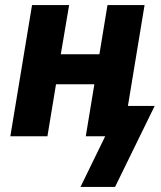

<svg xmlns="http://www.w3.org/2000/svg" viewBox="-20 -540 640 761"><path d="M436 201H299L397 0H320L354 -206H202L168 0H21L107 -520H254L221 -325H374L406 -520H553L487 -120H593Z"/></svg>

Font: Iosevka SS04 Hv Ex Obl
Style: Regular
Weight: 900
Width: 7
Italic angle: -9°
Monospace: yes
Designer: Belleve Invis
Foundry: Belleve Invis
Version: Version 19.0.0; ttfautohint (v1.8.4)